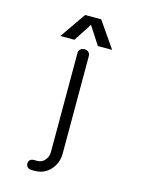

<svg xmlns="http://www.w3.org/2000/svg" viewBox="-127 -789 753 1004"><g transform="rotate(15 250.0 -286.5)"><path d="M218.8 -510.7V25.4Q218.8 49.8 203.1 68.4Q187.5 87.9 162.1 87.9H144.5Q129.9 87.9 122.1 95.7Q115.2 103.5 115.2 114.3Q115.2 125 122.1 132.8Q129.9 141.6 144.5 141.6H162.1Q215.8 141.6 249 102.5Q280.3 66.4 280.3 16.6V-511.7Q280.3 -525.4 270.5 -533.2Q261.7 -540 249 -540Q236.3 -540 227.5 -532.2Q218.8 -524.4 218.8 -510.7ZM185.5 -574.2 249 -671.9 312.5 -574.2H389.6L293 -713.9H206.1L109.4 -574.2Z"/></g></svg>

Font: GulimChe
Style: Regular
Weight: 400
Monospace: yes
Version: Version 2.21